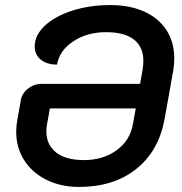

<svg xmlns="http://www.w3.org/2000/svg" viewBox="-20 -729 717 758"><path d="M44 -208Q44 -233 48 -253L62 -332Q66 -360 90.5 -379Q115 -398 145 -398H533L543 -454Q546 -472 546 -488Q546 -544 508.5 -573Q471 -602 399 -602Q324 -602 269.5 -566Q215 -530 205 -474Q165 -474 141 -493.5Q117 -513 117 -545Q117 -590 157 -627.5Q197 -665 265.5 -687Q334 -709 416 -709Q493 -709 550 -683Q607 -657 637.5 -609.5Q668 -562 668 -499Q668 -474 664 -451L630 -260Q607 -133 518 -62Q429 9 292 9Q220 9 163.5 -19Q107 -47 75.5 -96.5Q44 -146 44 -208ZM505 -240 516 -301H177L166 -240Q163 -225 163 -211Q163 -157 201.5 -127Q240 -97 311 -97Q387 -97 440.5 -136Q494 -175 505 -240Z"/></svg>

Font: K2D SemiBold
Style: Italic
Weight: 600
Italic angle: -10°
Designer: Katatrad Aksorn Co.,Ltd.
Foundry: Cadson Demak Co.,Ltd.
Version: Version 1.000; ttfautohint (v1.6)